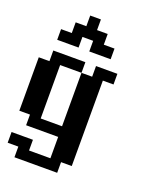

<svg xmlns="http://www.w3.org/2000/svg" viewBox="-189 -958 1070 1299"><g transform="rotate(20 346.0 -308.0)"><path d="M76.7 230.5V153.8H0V76.7H153.8V153.8H307.6V0H76.7V-76.7H0V-461.4H76.7V-538.1H307.6V-461.4H153.8V-76.7H307.6V-461.4H384.3V-538.1H538.1V-461.4H461.4V153.8H384.3V230.5ZM76.7 -615.2V-691.9H153.8V-769H230.5V-845.7H307.6V-769H384.3V-691.9H461.4V-615.2H307.6V-691.9H230.5V-615.2Z"/></g></svg>

Font: Good Old DOS
Style: Regular
Weight: 400
Designer: Vasily Draigo
Foundry: Vasily Draigo
Version: 1.0